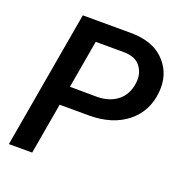

<svg xmlns="http://www.w3.org/2000/svg" viewBox="-128 -822 882 933"><g transform="rotate(20 312.5 -355.5)"><path d="M335.9 -263.7C417.5 -263.7 483.9 -284.2 534.2 -324.7C584.5 -365.2 612.8 -419.9 618.7 -488.8C619.1 -496.6 619.6 -503.9 619.6 -511.2C619.6 -567.9 599.6 -614.7 559.6 -653.3C520 -691.4 462.9 -710.4 388.7 -710.4L142.6 -710.9L19 0H139.6L185.5 -264.2ZM245.6 -611.3 396 -610.8C432.6 -609.4 459 -598.6 475.1 -578.6C491.2 -559.1 499.5 -535.6 499.5 -509.3C499.5 -502.4 499 -495.6 498 -488.3C492.7 -448.7 476.1 -417.5 448.2 -395.5C420.4 -373.5 384.3 -362.3 340.8 -362.3L202.6 -363.3Z"/></g></svg>

Font: Roboto Medium
Style: Italic
Weight: 500
Italic angle: -12°
Designer: Google
Version: Version 2.137; 2017